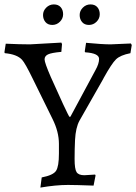

<svg xmlns="http://www.w3.org/2000/svg" viewBox="-39 -838 617 870"><path d="M178.5 -591.5C188.8 -596.5 209 -600.3 239 -603L242 -638L239 -645L97 -637C66.3 -637 29.7 -638 -13 -640L-19 -601L-17 -597C19.7 -593.7 45.7 -583.7 61 -567C70.3 -557 86.3 -528.7 109 -482L199 -299C218.3 -260.3 228 -222.7 228 -186V-142C228 -103.3 223.7 -77.3 215 -64C206.3 -50.7 184.7 -40.7 150 -34L144 12C190.7 4 232.3 0 269 0C291 0 329.7 1 385 3L394 -43L392 -47L343 -44C325.7 -44 314 -48.7 308 -58C302 -67.3 299 -87.2 299 -117.5C299 -147.8 299.7 -176.7 301 -204C303 -241.3 309.7 -270.3 321 -291L428 -479L431 -485C455 -528.3 473.5 -556.3 486.5 -569C499.5 -581.7 521.3 -591 552 -597L558 -634L554 -641L462 -637C437.3 -637 400.3 -639.3 351 -644L345 -605L347 -601C389 -598.3 410 -588.3 410 -571C410 -557 404.7 -540.3 394 -521L280 -309H275C274.3 -309 264.8 -328.3 246.5 -367L191 -489.5C172.3 -532.5 163 -559 163 -569C163 -579 168.2 -586.5 178.5 -591.5ZM398.5 -739.5C408.2 -749.2 413 -760.5 413 -773.5C413 -786.5 409.3 -797.2 402 -805.5C394.7 -813.8 384.3 -818 371 -818C357.7 -818 346.2 -813.2 336.5 -803.5C326.8 -793.8 322 -782.7 322 -770C322 -757.3 325.7 -746.7 333 -738C340.3 -729.3 350.7 -725 364 -725C377.3 -725 388.8 -729.8 398.5 -739.5ZM232.5 -739.5C242.2 -749.2 247 -760.5 247 -773.5C247 -786.5 243.3 -797.2 236 -805.5C228.7 -813.8 218.3 -818 205 -818C191.7 -818 180.2 -813.2 170.5 -803.5C160.8 -793.8 156 -782.7 156 -770C156 -757.3 159.7 -746.7 167 -738C174.3 -729.3 184.7 -725 198 -725C211.3 -725 222.8 -729.8 232.5 -739.5Z"/></svg>

Font: Alegreya SC
Style: Regular
Weight: 400
Designer: Juan Pablo del Peral
Foundry: Juan Pablo del Peral
Version: Version 1.003